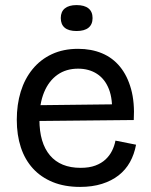

<svg xmlns="http://www.w3.org/2000/svg" viewBox="-20 -722 593 755"><path d="M295 13Q234 13 187.5 -6Q141 -25 109.5 -59.5Q78 -94 62 -142.5Q46 -191 46 -251Q46 -311 61.5 -361.5Q77 -412 108 -450Q139 -488 184 -509Q229 -530 287 -530Q339 -530 381 -512.5Q423 -495 452 -459.5Q481 -424 495.5 -371.5Q510 -319 506 -250L103 -246V-308L448 -312L420 -271Q424 -331 408.5 -371Q393 -411 361.5 -431.5Q330 -452 287 -452Q240 -452 206 -428Q172 -404 153.5 -359.5Q135 -315 135 -252Q135 -160 176.5 -111Q218 -62 297 -62Q331 -62 355 -71Q379 -80 395 -95Q411 -110 420.5 -129Q430 -148 434 -169L515 -153Q508 -115 491 -84.5Q474 -54 446.5 -32.5Q419 -11 381 1Q343 13 295 13ZM281 -600Q250 -600 234.5 -613Q219 -626 219 -651Q219 -676 235 -689Q251 -702 281 -702Q312 -702 328 -689Q344 -676 344 -651Q344 -626 328 -613Q312 -600 281 -600Z"/></svg>

Font: Bricolage Grotesque 36pt
Style: Regular
Weight: 400
Designer: Mathieu Triay
Foundry: Atelier Triay
Version: Version 1.001;gftools[0.9.33.dev8+g029e19f]